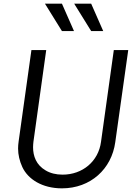

<svg xmlns="http://www.w3.org/2000/svg" viewBox="-20 -1019 740 1051"><path d="M385 -849 319 -999H226L319 -849ZM545 -849 479 -999H386L479 -849ZM319 12C476 12 591 -94 611 -241L682 -745H603L533 -243C519 -135 431 -63 323 -63C286 -63 255 -71 230 -86C178 -116 161 -165 161 -213C161 -223 162 -233 163 -243L233 -745H152L82 -245C80 -231 79 -218 79 -206C79 -172 87 -138 102 -105C133 -38 211 12 319 12Z"/></svg>

Font: Plus Jakarta Sans
Style: Italic
Weight: 400
Italic angle: -8°
Designer: Gumpita Rahayu
Foundry: Tokotype
Version: Version 2.071;gftools[0.9.30]